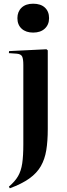

<svg xmlns="http://www.w3.org/2000/svg" viewBox="-20 -788 361 1037"><path d="M159 -612Q120 -612 97 -633Q74 -654 74 -690Q74 -725 96.5 -746.5Q119 -768 159 -768Q200 -768 222.5 -747Q245 -726 245 -690Q245 -655 222 -633.5Q199 -612 159 -612ZM33 229 28 220Q61 192 77.5 163.5Q94 135 100 94.5Q106 54 106 -9V-437Q106 -470 99.5 -483Q93 -496 71 -498L28 -501L29 -512L231 -522L238 -516V-91Q238 -26 230 23Q222 72 200.5 109.5Q179 147 138.5 176Q98 205 33 229Z"/></svg>

Font: Literata 72pt SemiBold
Style: Regular
Weight: 600
Designer: Latin by Veronika Burian and Jose Scaglione. Greek by Irene Vlachou. Cyrillic by Vera Evstafieva.
Foundry: TypeTogether
Version: Version 3.002